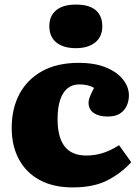

<svg xmlns="http://www.w3.org/2000/svg" viewBox="-20 -803 610 837"><path d="M297 14Q212 14 152.5 -18.5Q93 -51 62 -109.5Q31 -168 31 -245Q31 -330 65 -393.5Q99 -457 164 -493Q229 -529 323 -529Q394 -529 443 -508.5Q492 -488 517 -455.5Q542 -423 542 -387Q542 -363 532.5 -342Q523 -321 503 -308Q483 -295 449 -295Q411 -295 388.5 -310.5Q366 -326 366 -356Q366 -366 371.5 -380.5Q377 -395 390 -420Q376 -428 360.5 -431.5Q345 -435 325 -435Q296 -435 275 -418.5Q254 -402 242.5 -368.5Q231 -335 231 -284Q231 -204 262 -164.5Q293 -125 356 -125Q392 -125 425.5 -135Q459 -145 499 -170L552 -96Q511 -50 450.5 -18Q390 14 297 14ZM311 -593Q256 -593 225.5 -618Q195 -643 195 -689Q195 -733 224.5 -758Q254 -783 311 -783Q369 -783 397.5 -758.5Q426 -734 426 -688Q426 -643 395 -618Q364 -593 311 -593Z"/></svg>

Font: Literata ExtraBold
Style: Regular
Weight: 800
Designer: Latin by Veronika Burian and Jose Scaglione. Greek by Irene Vlachou. Cyrillic by Vera Evstafieva.
Foundry: TypeTogether
Version: Version 3.103;gftools[0.9.29]